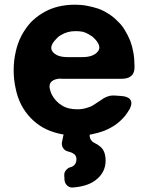

<svg xmlns="http://www.w3.org/2000/svg" viewBox="-20 -576 638 830"><path d="M254.9 4.9H368.2Q366.2 16.6 372.1 26.9Q377.9 37.1 388.7 42Q401.4 47.9 413.1 57.6Q436.5 76.2 436.5 118.2Q436.5 170.9 391.6 204.1Q357.4 229.5 296.9 234.4Q282.2 236.3 271 226.6Q259.8 216.8 258.8 201.2Q258.8 193.4 257.8 182.6Q256.8 170.9 264.2 161.1Q271.5 151.4 282.2 147.5Q290 145.5 294.9 142.6Q310.5 132.8 310.5 112.3Q310.5 93.8 293.9 85.9Q287.1 82 275.4 79.1Q260.7 76.2 252.9 64Q245.1 51.8 248 38.1Q251 25.4 254.9 4.9ZM244.1 -235.4Q245.1 -235.4 245.1 -236.3Q215.8 -236.3 202.1 -222.7Q188.5 -209 198.2 -181.6Q200.2 -176.8 201.2 -172.9Q203.1 -168.9 205.1 -165Q212.9 -150.4 223.6 -139.6Q234.4 -127.9 248 -120.1Q261.7 -111.3 278.3 -107.4Q294.9 -103.5 314.5 -103.5Q327.1 -103.5 337.9 -105.5Q349.6 -107.4 360.4 -111.3Q367.2 -113.3 374 -116.2Q379.9 -119.1 385.7 -123Q405.3 -136.7 428.7 -151.4Q453.1 -165 474.6 -163.1Q481.4 -163.1 489.3 -162.1Q497.1 -162.1 503.9 -161.1Q533.2 -159.2 543 -145.5Q553.7 -130.9 541 -105.5Q535.2 -95.7 529.3 -86.9Q523.4 -78.1 515.6 -69.3Q499 -50.8 478.5 -36.1Q457 -21.5 430.7 -10.7Q405.3 -1 375 4.9Q344.7 9.8 311.5 9.8Q268.6 9.8 232.4 1Q196.3 -7.8 166 -24.4Q135.7 -42 112.3 -66.4Q88.9 -90.8 72.3 -122.1Q55.7 -154.3 47.9 -192.4Q39.1 -230.5 39.1 -272.5Q39.1 -314.5 47.9 -351.6Q55.7 -388.7 72.3 -420.9Q88.9 -452.1 111.3 -477.5Q134.8 -502 164.1 -519.5Q194.3 -538.1 229.5 -546.9Q264.6 -555.7 304.7 -555.7Q332 -555.7 357.4 -550.8Q382.8 -545.9 406.2 -538.1Q429.7 -529.3 450.2 -515.6Q470.7 -502.9 487.3 -485.4Q505.9 -468.8 518.6 -447.3Q532.2 -425.8 543 -399.4Q551.8 -376 556.6 -348.6Q561.5 -321.3 561.5 -291Q561.5 -289.1 561.5 -288.1Q562.5 -262.7 548.8 -249Q534.2 -235.4 506.8 -235.4Q441.4 -235.4 376 -235.4Q309.6 -235.4 244.1 -235.4ZM221.7 -406.2Q221.7 -406.2 221.7 -406.2Q189.5 -373 209 -350.6Q227.5 -329.1 272.5 -329.1Q293.9 -329.1 335.9 -329.1Q381.8 -329.1 401.4 -351.6Q421.9 -373 390.6 -407.2Q384.8 -413.1 378.9 -418Q372.1 -422.9 365.2 -426.8Q352.5 -434.6 338.9 -438.5Q324.2 -441.4 306.6 -441.4Q289.1 -441.4 274.4 -437.5Q258.8 -433.6 246.1 -425.8Q238.3 -421.9 232.4 -417Q226.6 -412.1 221.7 -406.2Z"/></svg>

Font: DeepSea
Style: Bold
Weight: 700
Designer: Stem
Version: Version 3.019;git-0a5106e0b